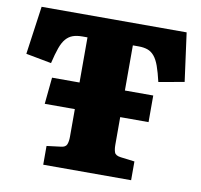

<svg xmlns="http://www.w3.org/2000/svg" viewBox="-78 -784 909 867"><g transform="rotate(10 376.0 -350.5)"><path d="M175 0V-86L239 -94Q261 -96 266.5 -110Q272 -124 272 -145V-272H134L146 -394H272V-601H249Q223 -601 205 -594.5Q187 -588 173.5 -572.5Q160 -557 150 -529Q140 -501 130 -458L13 -480L44 -701H709L739 -479L622 -458Q612 -501 602 -529Q592 -557 578.5 -573Q565 -589 547.5 -595Q530 -601 507 -601H480V-394H610V-272H480V-145Q480 -124 485 -110.5Q490 -97 514 -94L578 -86V0Z"/></g></svg>

Font: Literata ExtraBold
Style: Regular
Weight: 800
Designer: Latin by Veronika Burian and Jose Scaglione. Greek by Irene Vlachou. Cyrillic by Vera Evstafieva.
Foundry: TypeTogether
Version: Version 3.103;gftools[0.9.29]